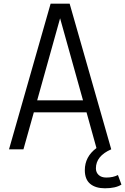

<svg xmlns="http://www.w3.org/2000/svg" viewBox="-20 -808 677 1039"><path d="M499 103Q499 125 513.9 138.9Q528.8 152.8 555.2 152.8Q591.8 152.8 618.2 139.2L637.2 190.9Q605.5 210.9 547.9 210.9Q497.1 210.9 468 186.8Q439 162.6 439 112.8Q439 40 502 -6.8L448.2 -200.2H163.1L106.9 0H28.8L253.9 -788.1H356.9L582 0Q499 36.1 499 103ZM305.2 -709 181.2 -265.1H429.2Z"/></svg>

Font: Cooper Hewitt
Style: Book
Weight: 705
Designer: Village Type and Design LLC
Foundry: Cooper Hewitt Smithsonian Design Museum
Version: 1.000